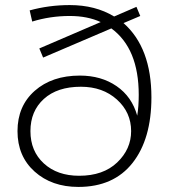

<svg xmlns="http://www.w3.org/2000/svg" viewBox="-20 -732 667 757"><path d="M467 -641Q577 -544 577 -348Q577 -184 502.5 -89.5Q428 5 289 5Q184 5 116.5 -55.5Q49 -116 49 -215Q49 -314 117 -374Q185 -434 295 -434Q379 -434 439.5 -392.5Q500 -351 521 -276Q527 -312 527 -358Q527 -541 419 -620L150 -505L135 -541L377 -645Q325 -669 255 -669Q178 -669 107 -647L97 -691Q173 -712 255 -712Q356 -712 430 -667L518 -705L533 -669ZM292 -39Q387 -39 442 -91.5Q497 -144 497 -215Q497 -289 441 -339.5Q385 -390 299 -390Q206 -390 153 -342Q100 -294 100 -215Q100 -136 153 -87.5Q206 -39 292 -39Z"/></svg>

Font: mBank Light
Style: Regular
Weight: 300
Designer: Julieta Ulanovsky
Foundry: Julieta Ulanovsky
Version: Version 7.200;PS 007.200;hotconv 1.0.88;makeotf.lib2.5.64775